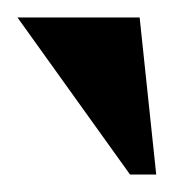

<svg xmlns="http://www.w3.org/2000/svg" viewBox="-20 -740 199 220"><path d="M0 -720H140L159 -540H129Z"/></svg>

Font: Brygada 1918
Style: Bold
Weight: 700
Designer: Mateusz Machalski | Borys Kosmynka | Przemek Hoffer
Foundry: NIEPODLEGLA 2018
Version: Version 3.006